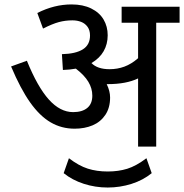

<svg xmlns="http://www.w3.org/2000/svg" viewBox="-20 -652 819 854"><path d="M146 -594.2Q221.2 -632.3 298.3 -632.3Q349.1 -632.3 385.7 -614.3Q422.4 -596.2 440.7 -565.2Q459 -534.2 459 -495.1Q459 -455.6 440.9 -424.1Q422.9 -392.6 386.7 -371.6Q413.1 -344.2 467.3 -344.2Q502.4 -344.2 533.4 -355.7Q564.5 -367.2 594.2 -393.1V-550.8H521V-622.1H778.8V-550.8H674.8V0H594.2V-303.2Q541.5 -277.8 459 -277.8H454.6Q469.7 -247.1 469.7 -218.3Q469.7 -172.4 448.5 -140.9Q427.2 -109.4 391.8 -94.5Q356.4 -79.6 312 -79.6Q253.4 -79.6 205.1 -107.9Q156.7 -136.2 114 -196.5Q71.3 -256.8 29.3 -356.4L99.6 -381.8Q147 -265.1 197.3 -209.2Q247.6 -153.3 305.2 -153.3Q345.7 -153.3 368.2 -171.9Q390.6 -190.4 390.6 -226.6Q390.6 -258.8 373 -288.1Q355.5 -317.4 317.4 -346.7Q291 -341.8 259.8 -340.8L255.4 -411.1Q316.9 -412.6 348.6 -432.6Q380.4 -452.6 380.4 -494.1Q380.4 -517.6 369.4 -532.7Q358.4 -547.9 340.8 -554.7Q323.2 -561.5 302.2 -561.5Q270.5 -561.5 241.7 -553.7Q212.9 -545.9 171.4 -524.9ZM263.2 118.2 286.6 51.8Q330.6 85.4 370.4 98.1Q410.2 110.8 459 110.8Q506.8 110.8 546.1 98.6Q585.4 86.4 631.3 51.8L654.8 118.2Q616.7 149.4 565.2 165.8Q513.7 182.1 459 182.1Q403.8 182.1 352.5 165.5Q301.3 148.9 263.2 118.2Z"/></svg>

Font: Noto Sans Devanagari UI
Style: Regular
Weight: 400
Designer: Monotype Design Team
Foundry: Monotype Imaging Inc.
Version: Version 1.06